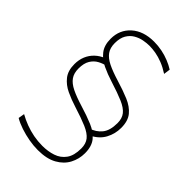

<svg xmlns="http://www.w3.org/2000/svg" viewBox="-252 -813 1023 1023"><g transform="rotate(45 260.0 -301.5)"><path d="M244 122Q212 122 176.8 115.8Q141.5 109.5 108.5 98.5Q75.5 87.5 51 73L57 38Q84.5 53.5 115 65Q145.5 76.5 178.2 82.8Q211 89 245 89Q287.5 89 323.2 77Q359 65 380.5 35.2Q402 5.5 402 -48Q402 -83.5 384.5 -105.5Q367 -127.5 327.8 -144.5Q288.5 -161.5 223 -182Q181 -195 143.2 -212.8Q105.5 -230.5 81.8 -260.5Q58 -290.5 58 -340Q58 -372.5 69.2 -399.8Q80.5 -427 101.8 -447.2Q123 -467.5 153 -479L189 -455Q164.5 -450.5 141.8 -438.2Q119 -426 104.5 -402.2Q90 -378.5 90 -339Q90 -303.5 106 -280.8Q122 -258 155.8 -241.5Q189.5 -225 242 -209Q298.5 -192 341.8 -173.8Q385 -155.5 409.5 -125.8Q434 -96 434 -44Q434 -0.5 414.2 37.2Q394.5 75 352.5 98.5Q310.5 122 244 122ZM389 -131 357 -154Q395.5 -165.5 419.2 -194.8Q443 -224 443 -280Q443 -315.5 425.5 -337.5Q408 -359.5 368.8 -376.5Q329.5 -393.5 264 -414Q222 -427 184.2 -444.8Q146.5 -462.5 122.8 -492.5Q99 -522.5 99 -572Q99 -639.5 146.5 -682.2Q194 -725 274 -725Q304.5 -725 334.2 -719Q364 -713 390.5 -702.2Q417 -691.5 438 -678L433 -641Q402 -661 373.8 -672Q345.5 -683 320 -687.5Q294.5 -692 272 -692Q252 -692 227.8 -687.5Q203.5 -683 181.5 -670.2Q159.5 -657.5 145.2 -633.5Q131 -609.5 131 -571Q131 -535.5 147.2 -512.8Q163.5 -490 197 -473.5Q230.5 -457 283 -441Q339.5 -424 382.8 -405.8Q426 -387.5 450.5 -357.8Q475 -328 475 -276Q475 -231 454.2 -192.2Q433.5 -153.5 389 -131Z"/></g></svg>

Font: Commissioner Thin Thin
Style: Regular
Weight: 250
Version: Version 1.000